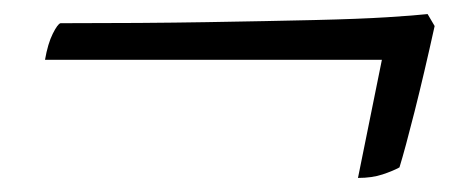

<svg xmlns="http://www.w3.org/2000/svg" viewBox="-20 -426 645 273"><path d="M489 -173 523 -341H44Q48 -364 55 -378Q62 -392 66 -393Q184 -393 273.5 -394.5Q363 -396 427 -397.5Q491 -399 530.5 -401.5Q570 -404 588 -406L598 -389Q583 -321 569.5 -267.5Q556 -214 548 -188Q539 -183 524 -178Q509 -173 489 -173Z"/></svg>

Font: Texturina Medium 12pt
Style: Italic
Weight: 400
Italic angle: -11°
Version: Version 1.002